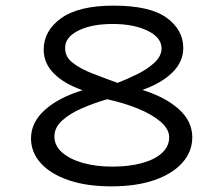

<svg xmlns="http://www.w3.org/2000/svg" viewBox="-20 -651 790 681"><path d="M375 10Q287 10 223 -12Q159 -34 124.5 -72.5Q90 -111 90 -160Q90 -217 139 -261Q188 -305 273 -331Q209 -353 172 -389.5Q135 -426 135 -475Q135 -542 197 -586.5Q259 -631 383 -631Q512 -631 571 -588Q630 -545 630 -481Q630 -432 591.5 -394Q553 -356 485 -332Q566 -307 614 -264Q662 -221 662 -164Q662 -113 626.5 -73.5Q591 -34 527 -12Q463 10 375 10ZM397 -357Q433 -371 469 -389Q505 -407 529 -430Q553 -453 553 -479Q553 -518 503.5 -542Q454 -566 380 -566Q305 -566 258 -542.5Q211 -519 211 -482Q210 -450 237.5 -428.5Q265 -407 307.5 -390.5Q350 -374 397 -357ZM378 -60Q436 -60 481.5 -72Q527 -84 553.5 -107.5Q580 -131 580 -164Q580 -193 550 -219Q520 -245 470 -265.5Q420 -286 360 -299Q315 -286 272 -267.5Q229 -249 201 -224Q173 -199 173 -167Q173 -134 200.5 -110Q228 -86 274.5 -73Q321 -60 378 -60Z"/></svg>

Font: Inconsolata ExtraExpanded
Style: Regular
Weight: 400
Width: 8
Monospace: yes
Designer: Raph Levien, Cyreal, Brenton Simpson
Foundry: Raph Levien, Cyreal, Google
Version: Version 3.000; ttfautohint (v1.8.2.53-6de2)